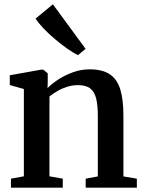

<svg xmlns="http://www.w3.org/2000/svg" viewBox="-20 -873 672 893"><path d="M91 -53V-459L25.5 -477.5V-523L171.5 -549H181.5L202 -532V-492L201 -463Q221.5 -484 252.2 -504Q283 -524 320.2 -537.2Q357.5 -550.5 396.5 -550.5Q456.5 -550.5 490.8 -527.5Q525 -504.5 539.5 -456.8Q554 -409 554 -335V-52.5L616.5 -42V0H378.5V-42L435 -52.5V-333.5Q435 -382 427.5 -413.8Q420 -445.5 400.2 -461.2Q380.5 -477 343 -477Q317 -477 292.8 -469.5Q268.5 -462 247.8 -450Q227 -438 210 -424.5V-53L272 -42V0H31V-42ZM342.5 -617Q321.5 -626.5 293.5 -646.2Q265.5 -666 236 -690.8Q206.5 -715.5 182.5 -740.8Q158.5 -766 145.5 -786.5L226 -853L378 -646L343.5 -617Z"/></svg>

Font: Merriweather 60pt SemiBold
Style: Regular
Weight: 600
Version: Version 2.100